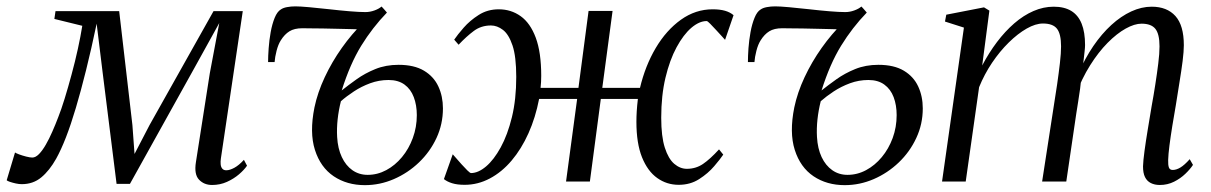

<svg xmlns="http://www.w3.org/2000/svg" viewBox="-52 -556 3710 588"><path d="M597.5 10.5Q573 10.5 557.5 -5.8Q542 -22 548 -59.5L590.5 -331.5L619.5 -485.5L541.5 -344.5L346 7H305L262 -336.5L244 -483.5Q227.5 -405 211.5 -340.8Q195.5 -276.5 180.2 -225.2Q165 -174 150 -135.5Q135 -97 120 -70Q99.5 -33.5 74.5 -12.8Q49.5 8 14.5 8Q6.5 8 -3.8 5.8Q-14 3.5 -22 0.8Q-30 -2 -31.5 -4L-6 -89Q-3.5 -87 6.5 -83.2Q16.5 -79.5 28.2 -76.5Q40 -73.5 47 -73.5Q57 -73.5 67.5 -84.2Q78 -95 88.2 -112.8Q98.5 -130.5 108.2 -152.8Q118 -175 126.5 -197.5Q135.5 -220 146 -254Q156.5 -288 167.2 -327.8Q178 -367.5 186.5 -406.5Q195 -445.5 200 -477L114.5 -498L118 -522H313L353.5 -173L360 -84.5L406 -173L602 -522H691.5L624.5 -71Q623 -61.5 623.8 -53Q624.5 -44.5 628.8 -39.5Q633 -34.5 641 -34.5Q651.5 -34.5 665.8 -42.2Q680 -50 695 -66.5L704.5 -48.5Q696 -36 680 -22.2Q664 -8.5 643 1Q622 10.5 597.5 10.5Z M789 -366H769Q769 -384 770.8 -408.5Q772.5 -433 777 -457.8Q781.5 -482.5 789.2 -501.5Q797 -520.5 808 -527Q815 -532 827 -534.2Q839 -536.5 852.5 -536.5Q866.5 -536.5 894.5 -534Q922.5 -531.5 955.5 -527.8Q988.5 -524 1018.5 -521.5Q1048.5 -519 1067 -519Q1081 -519 1094.8 -524Q1108.5 -529 1116.5 -536Q1119.5 -533 1121.2 -531Q1123 -529 1125.5 -526.2Q1128 -523.5 1133 -517.5Q1088.5 -471.5 1054.2 -415.8Q1020 -360 994.5 -279Q1014.5 -295 1040 -313.2Q1065.5 -331.5 1097.5 -344.5Q1129.5 -357.5 1168.5 -357.5Q1216.5 -357.5 1246.5 -339.5Q1276.5 -321.5 1290.5 -291.2Q1304.5 -261 1304.5 -224Q1304.5 -176 1284.8 -133.5Q1265 -91 1231 -58.5Q1197 -26 1154.2 -7.5Q1111.5 11 1065.5 11Q1010.5 11 970 -16.2Q929.5 -43.5 912.5 -96.8Q895.5 -150 911 -227Q920.5 -272.5 942.5 -319.5Q964.5 -366.5 995 -409.5Q1025.5 -452.5 1060 -486L1053 -466Q1044.5 -466.5 1025.5 -466.8Q1006.5 -467 982.8 -467.8Q959 -468.5 936 -468.8Q913 -469 896 -469.2Q879 -469.5 874 -469.5Q849.5 -469.5 834.5 -460.2Q819.5 -451 808 -432.5Q800 -420 795 -400.5Q790 -381 789 -366ZM1074 -20.5Q1104 -20.5 1131 -35Q1158 -49.5 1179 -74.8Q1200 -100 1212.2 -133.2Q1224.5 -166.5 1224.5 -203.5Q1224.5 -234 1215.2 -258.5Q1206 -283 1186.8 -297Q1167.5 -311 1138 -311Q1108.5 -311 1081.5 -301Q1054.5 -291 1031.8 -276Q1009 -261 992 -246Q985 -218 982 -190.2Q979 -162.5 980.5 -136.5Q982.5 -101 994.8 -75Q1007 -49 1027.2 -34.8Q1047.5 -20.5 1074 -20.5Z M1371 10Q1348 10 1332.8 5.2Q1317.5 0.5 1307.5 -7.5L1334.5 -83.5Q1336 -82 1343.8 -73Q1351.5 -64 1361.2 -53.2Q1371 -42.5 1379.2 -34.2Q1387.5 -26 1390.5 -26Q1412.5 -26 1436.5 -46.2Q1460.5 -66.5 1481.5 -104.8Q1502.5 -143 1515.8 -197.5Q1529 -252 1529 -320.5Q1529 -383 1517.5 -417Q1506 -451 1488.2 -464.5Q1470.5 -478 1451.5 -478Q1421.5 -478 1399 -461.2Q1376.5 -444.5 1352.5 -419L1339 -434.5Q1349 -449.5 1368 -471.2Q1387 -493 1414 -510.2Q1441 -527.5 1475.5 -527.5Q1513 -527.5 1542.5 -506.5Q1572 -485.5 1588.8 -440.5Q1605.5 -395.5 1605.5 -324Q1605.5 -314.5 1605 -305Q1604.5 -295.5 1603.5 -287H1719.5L1750.5 -522.5H1824L1792.5 -287H1908Q1924 -354.5 1956.2 -409Q1988.5 -463.5 2033.2 -495.5Q2078 -527.5 2130.5 -527.5Q2153 -527.5 2168.5 -523Q2184 -518.5 2194.5 -509.5L2168.5 -434Q2166.5 -436 2158.8 -444.8Q2151 -453.5 2141 -464.2Q2131 -475 2123 -483.2Q2115 -491.5 2112 -491.5Q2089.5 -491.5 2065.2 -470.8Q2041 -450 2020 -411.2Q1999 -372.5 1986 -318Q1973 -263.5 1973 -195.5Q1973 -138 1984 -103.8Q1995 -69.5 2013 -54.2Q2031 -39 2051.5 -39Q2079 -39 2100.8 -53.8Q2122.5 -68.5 2150 -98.5L2163 -82.5Q2154 -69 2135.2 -47Q2116.5 -25 2089.2 -7.5Q2062 10 2026.5 10Q1990 10 1960.8 -10.8Q1931.5 -31.5 1914.2 -74.2Q1897 -117 1897 -183Q1897 -198.5 1898 -215Q1899 -231.5 1901.5 -253H1788L1754.5 0H1681.5L1715.5 -253H1599Q1588 -196 1566.5 -148Q1545 -100 1515 -64.5Q1485 -29 1448.2 -9.5Q1411.5 10 1371 10Z M2258.5 -366H2238.5Q2238.5 -384 2240.2 -408.5Q2242 -433 2246.5 -457.8Q2251 -482.5 2258.8 -501.5Q2266.5 -520.5 2277.5 -527Q2284.5 -532 2296.5 -534.2Q2308.5 -536.5 2322 -536.5Q2336 -536.5 2364 -534Q2392 -531.5 2425 -527.8Q2458 -524 2488 -521.5Q2518 -519 2536.5 -519Q2550.5 -519 2564.2 -524Q2578 -529 2586 -536Q2589 -533 2590.8 -531Q2592.5 -529 2595 -526.2Q2597.5 -523.5 2602.5 -517.5Q2558 -471.5 2523.8 -415.8Q2489.5 -360 2464 -279Q2484 -295 2509.5 -313.2Q2535 -331.5 2567 -344.5Q2599 -357.5 2638 -357.5Q2686 -357.5 2716 -339.5Q2746 -321.5 2760 -291.2Q2774 -261 2774 -224Q2774 -176 2754.2 -133.5Q2734.5 -91 2700.5 -58.5Q2666.5 -26 2623.8 -7.5Q2581 11 2535 11Q2480 11 2439.5 -16.2Q2399 -43.5 2382 -96.8Q2365 -150 2380.5 -227Q2390 -272.5 2412 -319.5Q2434 -366.5 2464.5 -409.5Q2495 -452.5 2529.5 -486L2522.5 -466Q2514 -466.5 2495 -466.8Q2476 -467 2452.2 -467.8Q2428.5 -468.5 2405.5 -468.8Q2382.5 -469 2365.5 -469.2Q2348.5 -469.5 2343.5 -469.5Q2319 -469.5 2304 -460.2Q2289 -451 2277.5 -432.5Q2269.5 -420 2264.5 -400.5Q2259.5 -381 2258.5 -366ZM2543.5 -20.5Q2573.5 -20.5 2600.5 -35Q2627.5 -49.5 2648.5 -74.8Q2669.5 -100 2681.8 -133.2Q2694 -166.5 2694 -203.5Q2694 -234 2684.8 -258.5Q2675.5 -283 2656.2 -297Q2637 -311 2607.5 -311Q2578 -311 2551 -301Q2524 -291 2501.2 -276Q2478.5 -261 2461.5 -246Q2454.5 -218 2451.5 -190.2Q2448.5 -162.5 2450 -136.5Q2452 -101 2464.2 -75Q2476.5 -49 2496.8 -34.8Q2517 -20.5 2543.5 -20.5Z M2978 -523.5 2956 -355.5Q2976.5 -394.5 3001.2 -427.2Q3026 -460 3054.2 -484.5Q3082.5 -509 3113 -522.2Q3143.5 -535.5 3175 -535.5Q3207.5 -535.5 3228.8 -522.5Q3250 -509.5 3260.5 -483.5Q3271 -457.5 3271 -418Q3271 -411 3269.5 -397.8Q3268 -384.5 3266 -367Q3264 -349.5 3261 -329L3250.5 -330.5Q3270.5 -377 3296.2 -414.8Q3322 -452.5 3351.5 -479.5Q3381 -506.5 3412.5 -521Q3444 -535.5 3475 -535.5Q3522 -535.5 3547.8 -506.8Q3573.5 -478 3573.5 -417.5Q3573.5 -399 3569.8 -369.2Q3566 -339.5 3560.2 -304.2Q3554.5 -269 3549 -234Q3543.5 -202.5 3538.2 -170.2Q3533 -138 3529.5 -110.8Q3526 -83.5 3525.5 -66Q3525 -50.5 3527.8 -43Q3530.5 -35.5 3539.5 -35.5Q3550.5 -35.5 3563 -43Q3575.5 -50.5 3591.5 -68.5L3601.5 -51Q3593 -38 3578.2 -23.8Q3563.5 -9.5 3543.5 0.5Q3523.5 10.5 3500 10.5Q3484 10.5 3472.2 4.5Q3460.5 -1.5 3454.5 -13.8Q3448.5 -26 3448.5 -46.5Q3449 -63.5 3453 -93.2Q3457 -123 3463 -159.2Q3469 -195.5 3475 -231.5Q3481 -264 3486.2 -297.8Q3491.5 -331.5 3495.2 -361.8Q3499 -392 3499 -414Q3499 -452 3486.2 -467.8Q3473.5 -483.5 3444 -483.5Q3422.5 -483.5 3395.5 -468.5Q3368.5 -453.5 3340.2 -425Q3312 -396.5 3286.5 -356Q3261 -315.5 3242.5 -265.5L3260 -321.5Q3258.5 -304.5 3255.8 -284.2Q3253 -264 3249.8 -244.2Q3246.5 -224.5 3244 -207.5L3213.5 0H3139.5L3175 -230Q3180.5 -263.5 3185.5 -298Q3190.5 -332.5 3194 -363Q3197.5 -393.5 3197.5 -414Q3197.5 -452 3185 -468Q3172.5 -484 3142 -484Q3119.5 -484 3092.2 -468.5Q3065 -453 3037.5 -426Q3010 -399 2986.2 -363.8Q2962.5 -328.5 2946.5 -289L2905.5 0H2833L2900 -471.5L2842 -490L2846 -511L2961.5 -533.5Z"/></svg>

Font: Merriweather 96pt Light
Style: Italic
Weight: 300
Italic angle: -7.8°
Version: Version 2.101